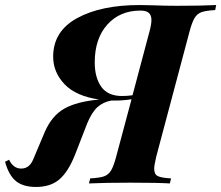

<svg xmlns="http://www.w3.org/2000/svg" viewBox="-83 -728 878 762"><path d="M775 -708 771 -688Q735 -686 717.5 -680Q700 -674 689.5 -657Q679 -640 669 -602L537 -106Q529 -72 529 -58Q529 -36 543.5 -29Q558 -22 596 -20L591 0Q542 -3 434 -3Q333 -3 270 0L275 -20Q312 -22 329.5 -28Q347 -34 357.5 -51Q368 -68 378 -106L439 -334Q399 -328 365 -329H359Q326 -323 303.5 -302.5Q281 -282 263 -238L214 -112Q187 -45 152 -15.5Q117 14 60 14Q9 14 -19.5 -9Q-48 -32 -63 -86L-47 -94Q-30 -59 1 -59Q34 -59 49 -96L95 -205Q123 -269 172.5 -297Q222 -325 311 -333Q219 -346 173.5 -393.5Q128 -441 128 -503Q128 -604 223 -656Q318 -708 471 -708L523 -707Q573 -705 618 -705Q719 -705 775 -708ZM518 -649Q518 -667 508 -676.5Q498 -686 474 -686Q393 -686 343 -630.5Q293 -575 293 -480Q293 -420 319 -383.5Q345 -347 401 -347Q424 -347 443 -350L510 -602Q518 -631 518 -649Z"/></svg>

Font: Playfair Display SC
Style: Bold Italic
Weight: 700
Italic angle: -14°
Designer: Claus Eggers Sørensen
Foundry: Claus Eggers Sørensen
Version: Version 1.200; ttfautohint (v1.6)